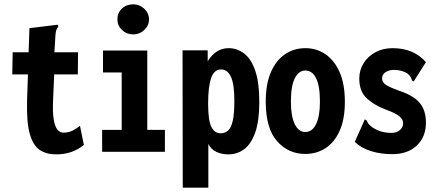

<svg xmlns="http://www.w3.org/2000/svg" viewBox="-20 -706 2040 893"><path d="M241 12Q196 12 165 -8.5Q134 -29 118.5 -83.5Q103 -138 106 -241L110 -360H37L39 -463H113L117 -575L240 -590L250 -591L251 -582Q246 -575 242.5 -567.5Q239 -560 238 -544L233 -463H343L342 -360H232L227 -243Q224 -183 230 -149.5Q236 -116 247.5 -102.5Q259 -89 275 -89Q299 -89 318.5 -99Q338 -109 352 -121L370 -32Q317 12 241 12Z M455 0V-102H546V-369H459V-471H665V-102H747V0ZM600 -546Q569 -546 547.5 -566.5Q526 -587 526 -616Q526 -646 547 -666Q568 -686 600 -686Q629 -686 651 -665.5Q673 -645 673 -616Q673 -587 651 -566.5Q629 -546 600 -546Z M830 167 829 -472H946V-421Q984 -482 1043 -482Q1082 -482 1114.5 -458Q1147 -434 1166.5 -379Q1186 -324 1186 -231Q1186 -143 1167 -89.5Q1148 -36 1115.5 -12Q1083 12 1042 12Q1012 12 987.5 1Q963 -10 949 -36V167ZM1006 -86Q1026 -86 1040.5 -98.5Q1055 -111 1062.5 -144Q1070 -177 1070 -237Q1070 -315 1054 -349Q1038 -383 1008 -383Q976 -383 962 -343Q948 -303 948 -224Q948 -146 963 -116Q978 -86 1006 -86Z M1400 10Q1321 10 1268.5 -49.5Q1216 -109 1216 -233Q1216 -315 1240 -370.5Q1264 -426 1306 -454Q1348 -482 1400 -482Q1452 -482 1493.5 -454Q1535 -426 1559.5 -370.5Q1584 -315 1584 -233Q1584 -151 1559.5 -97Q1535 -43 1493.5 -16.5Q1452 10 1400 10ZM1400 -92Q1432 -92 1450 -128.5Q1468 -165 1468 -233Q1468 -307 1450 -342.5Q1432 -378 1400 -378Q1370 -378 1351.5 -342.5Q1333 -307 1333 -233Q1333 -165 1351 -128.5Q1369 -92 1400 -92Z M1804 11Q1751 11 1706 -3Q1661 -17 1630 -46L1673 -142L1677 -151L1685 -146Q1688 -139 1692.5 -132Q1697 -125 1710 -115Q1729 -102 1751 -95Q1773 -88 1801 -88Q1826 -88 1840.5 -101.5Q1855 -115 1855 -133Q1855 -151 1837 -165.5Q1819 -180 1778 -195Q1723 -215 1687 -247.5Q1651 -280 1651 -341Q1651 -379 1670.5 -411Q1690 -443 1725 -462.5Q1760 -482 1806 -482Q1904 -482 1961 -417L1909 -335L1904 -327L1896 -332Q1894 -340 1890.5 -347Q1887 -354 1874 -365Q1861 -373 1845 -377Q1829 -381 1812 -381Q1790 -381 1773.5 -370.5Q1757 -360 1757 -341Q1757 -322 1778 -309.5Q1799 -297 1839 -283Q1903 -262 1932 -227.5Q1961 -193 1961 -136Q1961 -69 1918.5 -29Q1876 11 1804 11Z"/></svg>

Font: Inconsolata Condensed Black
Style: Regular
Weight: 900
Width: 3
Monospace: yes
Designer: Raph Levien, Cyreal, Brenton Simpson
Foundry: Raph Levien, Cyreal, Google
Version: Version 3.001; ttfautohint (v1.8.2.53-6de2)